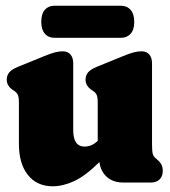

<svg xmlns="http://www.w3.org/2000/svg" viewBox="-20 -637 593 670"><path d="M46 -135V-278.5Q46 -298 42.2 -306Q38.5 -314 30 -319.5L25.5 -322.5Q3.5 -337 3.5 -359Q3.5 -373.5 12 -384Q20.5 -394.5 42 -403.5L131.5 -440Q157 -450.5 171.5 -454.2Q186 -458 198.5 -458Q217 -458 226.2 -446.5Q235.5 -435 235.5 -416.5V-183Q235.5 -125.5 275 -125.5Q300.5 -125.5 321 -145.5V-278.5Q321 -298 317.2 -306Q313.5 -314 305 -319.5L300.5 -322.5Q278.5 -337 278.5 -359Q278.5 -373.5 287 -384Q295.5 -394.5 317 -403.5L406.5 -440Q432 -450.5 446.5 -454.2Q461 -458 473.5 -458Q492 -458 501.2 -446.5Q510.5 -435 510.5 -416.5V-133Q510.5 -108.5 513.2 -99.8Q516 -91 521.5 -86.5L526.5 -82Q537 -73.5 542.5 -64.2Q548 -55 548 -40.5Q548 -21.5 536.8 -10.8Q525.5 0 506.5 0H411Q374 0 352.2 -20.2Q330.5 -40.5 327 -71.5Q278.5 -23.5 239.2 -5.2Q200 13 164 13Q109 13 77.5 -26.2Q46 -65.5 46 -135ZM124 -560.5Q124 -588.5 136.5 -602.8Q149 -617 170.5 -617H401.5Q423 -617 435.8 -602.5Q448.5 -588 448.5 -560.5Q448.5 -533.5 435.8 -519.2Q423 -505 401.5 -505H170.5Q149 -505 136.5 -519.5Q124 -534 124 -560.5Z"/></svg>

Font: Fraunces 144pt SuperSoft Black
Style: Regular
Weight: 900
Version: Version 1.000;[b76b70a41]